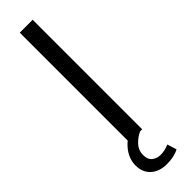

<svg xmlns="http://www.w3.org/2000/svg" viewBox="-307 -693 874 874"><g transform="rotate(-45 129.5 -256.5)"><path d="M33 0ZM88 0V-705H171V0ZM139 192Q91 192 62 166Q33 140 33 95Q33 55 59 20Q85 -15 129 -36L158 0Q134 10 112.5 32.5Q91 55 91 86Q91 115 108 128.5Q125 142 149 142Q175 142 203 130L217 175Q187 192 139 192Z"/></g></svg>

Font: Winston
Style: Regular
Weight: 400
Designer: Original fonts by Vernon Adams / Changes by Cristiano Sobral
Foundry: Original fonts by Vernon Adams / Changes by Cristiano Sobral
Version: Version 2.503;July 17, 2020;FontCreator 13.0.0.2655 64-bit